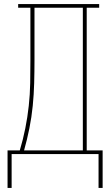

<svg xmlns="http://www.w3.org/2000/svg" viewBox="-20 -755 540 941"><path d="M17 166V-18H77Q93 -71 104 -126Q115 -181 121 -236.5Q127 -292 128 -348Q129 -404 129 -459V-717H69V-735H466V-717H405V-18H483V166H463V0H37V166ZM98 -18H386V-717H149V-459Q149 -404 147.5 -348Q146 -292 140.5 -236.5Q135 -181 124 -126Q113 -71 98 -18Z"/></svg>

Font: Iosevka Slab Thin
Style: Regular
Weight: 100
Monospace: yes
Designer: Belleve Invis
Foundry: Belleve Invis
Version: Version 11.1.0; ttfautohint (v1.8.3)